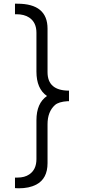

<svg xmlns="http://www.w3.org/2000/svg" viewBox="-20 -768 493 1038"><path d="M237 -378Q237 -278 353 -278V-221H346Q297 -218 277 -200Q237 -164 237 -96V114Q237 198 176 230Q138 250 81 250Q70 250 61 249V192Q65 192 75 192Q113 192 138 175Q177 149 177 92V-118Q177 -210 234 -249Q177 -288 177 -381V-591Q177 -647 138 -673Q111 -691 69 -691Q65 -691 61 -691V-748Q68 -748 74 -748Q237 -748 237 -613Z"/></svg>

Font: Antic
Style: Regular
Weight: 400
Designer: Santiago Orozco
Foundry: Typemade
Version: Version 1.0012